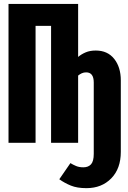

<svg xmlns="http://www.w3.org/2000/svg" viewBox="-20 -731 655 983"><path d="M241.5 0V-598.5H162.1V0H23.6V-710.8H380V-439.5Q396.9 -453.8 419 -463.1Q441 -472.3 470.3 -472.3Q530.8 -472.3 564.6 -429.7Q598.5 -387.2 598.5 -319.5V46.7Q598.5 132.3 549.5 182.3Q500.5 232.3 422.6 232.3Q374.9 232.3 342.8 219.2Q310.8 206.2 283.6 186.7L340.5 104.1Q353.8 112.3 369.7 119Q385.6 125.6 406.7 125.6Q432.3 125.6 446.2 110Q460 94.4 460 56.9V-308.7Q460 -360.5 421 -360.5Q408.7 -360.5 398.7 -355.9Q388.7 -351.3 380 -344.1V0Z"/></svg>

Font: FiraCode Nerd Font
Style: Bold
Weight: 700
Designer: Carrois Corporate, Edenspiekermann AG, Nikita Prokopov
Foundry: Carrois Corporate, Edenspiekermann AG, Nikita Prokopov
Version: Version 6.002;Nerd Fonts 2.1.0